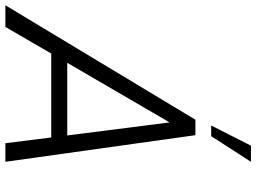

<svg xmlns="http://www.w3.org/2000/svg" viewBox="-160 -794 932 697"><g transform="rotate(90 305.5 -446.0)"><path d="M544.9 -891.6 451.7 -747.1H413.1L486.3 -891.6ZM392.1 -689.9H448.2L544.9 0H477.5L456.5 -166.5H151.9L55.2 0H-23.4ZM185.5 -224.6H449.2L401.9 -596.2Z"/></g></svg>

Font: HK Grotesk Legacy
Style: Italic
Weight: 400
Italic angle: -13°
Designer: Alfredo Marco Pradil
Foundry: Hanken Design Co.
Version: Version 2.022;PS 002.022;hotconv 1.0.88;makeotf.lib2.5.64775